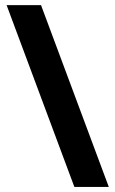

<svg xmlns="http://www.w3.org/2000/svg" viewBox="-20 -734 453 754"><path d="M141.1 -713.9 407.2 0H272L5.9 -713.9Z"/></svg>

Font: CAA NEO Sans
Style: Bold
Weight: 700
Version: Version 1.10